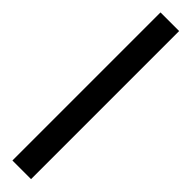

<svg xmlns="http://www.w3.org/2000/svg" viewBox="15 -1004 430 430"><g transform="rotate(-45 229.5 -789.5)"><path d="M-5 -760H464V-819H-5Z"/></g></svg>

Font: Noto Serif Thai Black
Style: Regular
Weight: 900
Designer: Monotype Design Team
Foundry: Monotype Imaging Inc.
Version: Version 2.002